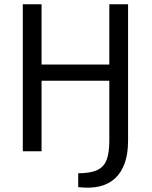

<svg xmlns="http://www.w3.org/2000/svg" viewBox="-20 -710 711 901"><path d="M175 -690V0H87V-690ZM504 -407V-331H167V-407ZM493 -690H581V-49Q581 11 565.5 55Q550 99 520.5 126.5Q491 154 447.5 164.5Q404 175 347 168V103Q406 103 437.5 87.5Q469 72 481 38.5Q493 5 493 -49Z"/></svg>

Font: Exo 2
Style: Regular
Weight: 400
Designer: Natanael Gama
Foundry: Natanael Gama
Version: Version 2.010